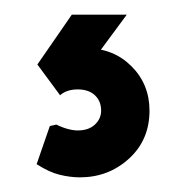

<svg xmlns="http://www.w3.org/2000/svg" viewBox="-20 -33 254 262"><path d="M89 209Q76 209 61.5 205.5Q47 202 30 191L48 139L57 137Q65 141 72.5 143Q80 145 86 145Q101 145 109.5 137Q118 129 118 118Q118 105 109.5 97Q101 89 86 89Q71 89 62 97L31 55L78 -13H153L88 75L79 35Q84 34 89 33.5Q94 33 99 33Q135 33 159.5 57.5Q184 82 184 118Q184 158 156 183.5Q128 209 89 209Z"/></svg>

Font: Fustat Medium
Style: Regular
Weight: 500
Designer: Mohamed Gaber, Khaled Hosny, Laura Garcia Mut
Foundry: Kief Type Foundry, Alif Type Foundry, Hard Type Foundry
Version: Version 1.007